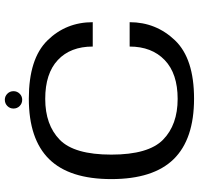

<svg xmlns="http://www.w3.org/2000/svg" viewBox="-34 -786 824 796"><g transform="rotate(-90 378.0 -388.0)"><path d="M367 4.5Q199 4.5 116.2 -80Q33.5 -164.5 33.5 -338.5Q33.5 -512 116.2 -596.2Q199 -680.5 367 -680.5Q532.5 -680.5 608.2 -603.5Q684 -526.5 684 -415.5H583Q583 -508 527.2 -560.2Q471.5 -612.5 366 -612.5Q258.5 -612.5 196.8 -552.5Q135 -492.5 135 -338.5Q135 -184.5 196.8 -124Q258.5 -63.5 366 -63.5Q471 -63.5 527 -117.2Q583 -171 583 -262.5H684Q684 -153 608.5 -74.2Q533 4.5 367 4.5ZM362.5 -708Q347 -708 336.5 -718.5Q326 -729 326 -744Q326 -759 336.5 -769.5Q347 -780 362.5 -780Q377 -780 387.5 -769.5Q398 -759 398 -744Q398 -729 387.5 -718.5Q377 -708 362.5 -708Z"/></g></svg>

Font: Anybody ExtraExpanded
Style: Regular
Weight: 400
Width: 8
Designer: Tyler Finck
Foundry: Etcetera Type Company
Version: Version 1.010; ttfautohint (v1.8.3) -l 8 -r 50 -G 200 -x 14 